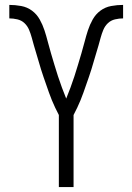

<svg xmlns="http://www.w3.org/2000/svg" viewBox="-20 -763 540 783"><path d="M220 0V-294Q212 -309 205 -324Q198 -339 191.5 -354.5Q185 -370 179.5 -386Q174 -402 168.5 -417.5Q163 -433 157.5 -449Q152 -465 147 -481Q142 -497 137.5 -513Q133 -529 128 -545Q123 -561 118.5 -577Q114 -593 109.5 -609.5Q105 -626 98.5 -641.5Q92 -657 80 -668.5Q68 -680 51 -684Q34 -688 18 -688V-743Q42 -743 66.5 -738.5Q91 -734 110.5 -719.5Q130 -705 142 -683.5Q154 -662 161.5 -639Q169 -616 175 -592.5Q181 -569 188 -545.5Q195 -522 202 -498.5Q209 -475 216.5 -452Q224 -429 232.5 -406Q241 -383 250 -361Q259 -383 267.5 -406Q276 -429 283.5 -452Q291 -475 298 -498.5Q305 -522 312 -545.5Q319 -569 325 -592.5Q331 -616 338.5 -639Q346 -662 358 -683.5Q370 -705 389.5 -719.5Q409 -734 433.5 -738.5Q458 -743 482 -743V-688Q466 -688 449 -684Q432 -680 420 -668.5Q408 -657 401.5 -641.5Q395 -626 390.5 -609.5Q386 -593 381.5 -577Q377 -561 372 -545Q367 -529 362.5 -513Q358 -497 353 -481Q348 -465 342.5 -449Q337 -433 331.5 -417.5Q326 -402 320.5 -386Q315 -370 308.5 -354.5Q302 -339 295 -324Q288 -309 280 -294V0Z"/></svg>

Font: Iosevka Fixed SS04 Light
Style: Regular
Weight: 300
Monospace: yes
Designer: Belleve Invis
Foundry: Belleve Invis
Version: Version 32.5.0